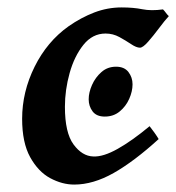

<svg xmlns="http://www.w3.org/2000/svg" viewBox="-20 -477 475 517"><path d="M434.6 -433.6Q423.3 -421.4 408.2 -401.1Q393.1 -380.9 378.9 -364.7Q364.7 -348.6 356.9 -348.6Q347.2 -348.6 333 -358.2Q318.8 -367.7 301.5 -377.2Q284.2 -386.7 264.2 -386.7Q229 -386.7 204.6 -356.2Q180.2 -325.7 167.5 -280.3Q154.8 -234.9 154.8 -189.5Q154.8 -119.6 178 -88.1Q201.2 -56.6 231 -55.7Q257.8 -54.2 296.9 -76.2Q335.9 -98.1 382.8 -137.2Q386.2 -133.3 395.3 -120.6Q404.3 -107.9 407.2 -102.5Q341.3 -42.5 286.1 -11.2Q231 20 179.7 20Q147.5 20 115.2 2.7Q83 -14.6 61.3 -53.7Q39.6 -92.8 39.6 -157.2Q39.6 -229.5 73.2 -297.4Q106.9 -365.2 164.6 -406.2Q198.2 -429.7 233.9 -443.4Q269.5 -457 307.6 -457Q339.4 -457 363.3 -452.1Q387.2 -447.3 418.9 -451.7Q423.3 -447.3 427 -442.1Q430.7 -437 434.6 -433.6ZM336.9 -250Q336.9 -231 327.9 -210.7Q318.8 -190.4 302.2 -176.8Q285.6 -163.1 262.2 -163.1Q239.7 -163.1 229.2 -177.2Q218.8 -191.4 218.8 -209.5Q218.8 -228 227.8 -248.3Q236.8 -268.6 253.2 -283Q269.5 -297.4 292.5 -297.4Q314.9 -297.4 325.9 -283Q336.9 -268.6 336.9 -250Z"/></svg>

Font: Gentium Plus
Style: Bold Italic
Weight: 700
Italic angle: -8°
Designer: Victor Gaultney, Annie Olsen, Iska Routamaa, Becca Hirsbrunner
Foundry: SIL International
Version: Version 6.101